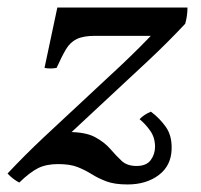

<svg xmlns="http://www.w3.org/2000/svg" viewBox="-43 -460 534 509"><path d="M-23 0Q22 -48 72.5 -95.5Q123 -143 175 -191Q227 -239 277.5 -286.5Q328 -334 373 -382L448 -397Q403 -349 352.5 -301.5Q302 -254 250.5 -206.5Q199 -159 148.5 -111.5Q98 -64 53 -16ZM295 29Q261 29 239.5 21Q218 13 200.5 2Q183 -9 163 -17Q143 -25 111 -25Q80 -25 58.5 -14.5Q37 -4 8 24Q-9 15 -23 0L138 -110Q184 -110 209 -96.5Q234 -83 249.5 -65Q265 -47 279.5 -33.5Q294 -20 319 -20Q345 -20 356.5 -35.5Q368 -51 368 -71Q368 -95 355.5 -113Q343 -131 327 -144Q338 -156 357 -164Q381 -146 397 -123Q413 -100 412 -65Q411 -21 378 4Q345 29 295 29ZM75 -280 109 -440H454Q454 -418 448 -397L365 -365H209Q178 -365 160.5 -356.5Q143 -348 132 -329.5Q121 -311 107 -280Q90 -277 75 -280Z"/></svg>

Font: Poltawski Nowy
Style: Italic
Weight: 400
Italic angle: -12°
Designer: Adam Pótawski, Mateusz Machalski, Borys Kosmynka, Ania Wieluska
Foundry: Capitalics.wtf
Version: Version 1.001;gftools[0.9.25]